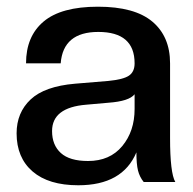

<svg xmlns="http://www.w3.org/2000/svg" viewBox="-20 -546 580 576"><path d="M214.8 9.8Q126 9.8 77.9 -31.5Q29.8 -72.8 29.8 -146Q29.8 -208 71.8 -247.6Q113.8 -287.1 205.1 -294.9L305.2 -303.2Q350.1 -307.6 366.9 -319.1Q383.8 -330.6 383.8 -356Q383.8 -450.2 274.9 -450.2Q169.4 -450.2 162.1 -356H58.1Q58.1 -437 110.8 -481.4Q163.6 -525.9 273.9 -525.9Q383.8 -525.9 437 -481.2Q490.2 -436.5 490.2 -356V-131.8Q490.2 -27.3 505.9 0H411.1Q398.9 -15.1 394 -34.4Q389.2 -53.7 389.2 -88.9Q347.7 9.8 214.8 9.8ZM244.1 -63Q309.6 -63 346.7 -107.7Q383.8 -152.3 383.8 -219.2V-263.2Q367.2 -242.2 305.2 -237.8L238.8 -231.9Q136.2 -223.6 136.2 -152.8Q136.2 -110.8 162.6 -86.9Q189 -63 244.1 -63Z"/></svg>

Font: Creato Display Medium
Style: Regular
Weight: 500
Version: Version 1.000